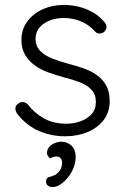

<svg xmlns="http://www.w3.org/2000/svg" viewBox="-20 -543 509 779"><path d="M50 -81Q42 -93 42.5 -104.5Q43 -116 55 -123Q63 -130 73.5 -129Q84 -128 93 -119Q120 -84 158.5 -62.5Q197 -41 250 -41Q278 -41 305.5 -50.5Q333 -60 351 -79.5Q369 -99 369 -129Q369 -160 351 -179Q333 -198 304.5 -209Q276 -220 244 -228Q210 -237 178 -248.5Q146 -260 121.5 -277.5Q97 -295 82 -320Q67 -345 67 -381Q67 -423 90 -455Q113 -487 152.5 -505Q192 -523 242 -523Q267 -523 296 -516.5Q325 -510 353 -495Q381 -480 403 -454Q412 -445 412 -433.5Q412 -422 402 -413Q394 -407 383.5 -407Q373 -407 366 -415Q342 -442 309 -456Q276 -470 238 -470Q209 -470 183.5 -460.5Q158 -451 141 -432Q124 -413 124 -382Q126 -353 144.5 -335Q163 -317 193.5 -305Q224 -293 262 -283Q294 -275 323.5 -264Q353 -253 375.5 -236.5Q398 -220 411.5 -195Q425 -170 425 -132Q425 -88 400.5 -56Q376 -24 335 -7Q294 10 244 10Q190 10 139.5 -11Q89 -32 50 -81ZM287 94Q287 116 278.5 137.5Q270 159 255.5 177Q241 195 225 205.5Q209 216 193 216Q183 216 175 210.5Q167 205 167 194Q167 178 178.5 175.5Q190 173 203 167Q217 159 224.5 145.5Q232 132 232 117Q232 106 226 99Q220 92 210 92Q203 92 196 94Q189 96 183 100Q178 95 174 89Q170 83 171 74Q172 62 180.5 52.5Q189 43 202 37.5Q215 32 228 32Q254 32 270.5 48.5Q287 65 287 94Z"/></svg>

Font: Quicksand Light
Style: Regular
Weight: 400
Version: Version 3.004